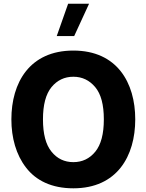

<svg xmlns="http://www.w3.org/2000/svg" viewBox="-20 -996 779 1021"><path d="M370.1 -727.1C137.2 -727.1 40.5 -556.2 40.5 -361.3C40.5 -263.7 65.4 -172.9 118.7 -104.5C171.4 -36.1 254.4 5.4 370.1 5.4C602.5 5.4 699.2 -166 699.2 -361.3C699.2 -556.2 602.5 -727.1 370.1 -727.1ZM370.1 -587.9C417 -587.9 455.6 -569.3 486.3 -532.7C517.1 -496.1 532.2 -439 532.2 -361.3C532.2 -283.7 517.1 -226.6 486.8 -189.5C456.5 -152.3 417.5 -133.8 370.1 -133.8C322.8 -133.8 283.7 -152.3 253.9 -189.5C223.6 -226.6 208.5 -283.7 208.5 -361.3C208.5 -438.5 223.6 -495.6 253.9 -532.7C284.2 -569.3 322.8 -587.9 370.1 -587.9ZM281.7 -804.2H374.5L453.6 -976.1H342.3Z"/></svg>

Font: Estedad ExtraBold
Style: Regular
Weight: 800
Designer: Amin Abedi
Version: Version 7.3